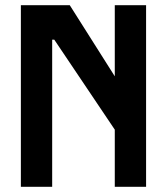

<svg xmlns="http://www.w3.org/2000/svg" viewBox="-20 -716 640 736"><path d="M420 -696V-423.5L247.5 -696H60V0H180V-564H188L420 -219V0H540V-696Z"/></svg>

Font: Kode
Style: Regular
Weight: 400
Monospace: yes
Designer: Isa Ozler
Foundry: Kadena LLC
Version: Version 1.000;gftools[0.9.28]